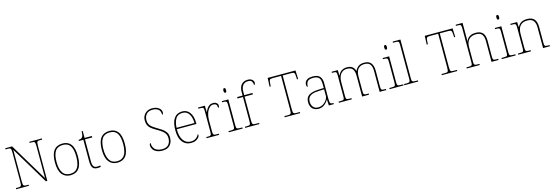

<svg xmlns="http://www.w3.org/2000/svg" viewBox="34 -1997 9308 3231"><g transform="rotate(-15 4688.0 -381.0)"><path d="M50 0V-20H93Q118 -20 130 -26Q142 -32 145.5 -51Q149 -70 149 -108V-606Q149 -645 145.5 -663.5Q142 -682 130 -688Q118 -694 93 -694H50V-714H170L567 -55V-606Q567 -645 563.5 -663.5Q560 -682 548 -688Q536 -694 511 -694H470V-714H689V-694H648Q623 -694 611 -688Q599 -682 595.5 -663.5Q592 -645 592 -606V0H567L174 -653V-108Q174 -70 177.5 -51Q181 -32 193 -26Q205 -20 230 -20H271V0Z M996 10Q903 10 849.5 -58Q796 -126 796 -267Q796 -407 848 -474.5Q900 -542 1001 -542Q1096 -542 1146.5 -476.5Q1197 -411 1197 -267Q1197 -126 1146 -58Q1095 10 996 10ZM996 -15Q1060 -15 1098 -46.5Q1136 -78 1152.5 -134.5Q1169 -191 1169 -267Q1169 -395 1128.5 -456Q1088 -517 1001 -517Q907 -517 865.5 -454.5Q824 -392 824 -267Q824 -148 865.5 -81.5Q907 -15 996 -15Z M1464 10Q1406 10 1381.5 -24Q1357 -58 1357 -141V-511H1279V-531Q1300 -531 1315.5 -536.5Q1331 -542 1341 -551Q1351 -560 1358 -584Q1365 -608 1365 -657H1385V-536H1512V-511H1385V-132Q1385 -68 1403 -41.5Q1421 -15 1463 -15Q1480 -15 1492.5 -16Q1505 -17 1521 -20V5Q1505 8 1491.5 9Q1478 10 1464 10Z M1813 10Q1720 10 1666.5 -58Q1613 -126 1613 -267Q1613 -407 1665 -474.5Q1717 -542 1818 -542Q1913 -542 1963.5 -476.5Q2014 -411 2014 -267Q2014 -126 1963 -58Q1912 10 1813 10ZM1813 -15Q1877 -15 1915 -46.5Q1953 -78 1969.5 -134.5Q1986 -191 1986 -267Q1986 -395 1945.5 -456Q1905 -517 1818 -517Q1724 -517 1682.5 -454.5Q1641 -392 1641 -267Q1641 -148 1682.5 -81.5Q1724 -15 1813 -15Z M2600 10Q2537 10 2495.5 -10Q2454 -30 2434 -61.5Q2414 -93 2414 -126Q2414 -144 2419.5 -155Q2425 -166 2435 -166Q2435 -91 2478 -53Q2521 -15 2600 -15Q2677 -15 2712.5 -58Q2748 -101 2748 -168Q2748 -209 2732 -239.5Q2716 -270 2680.5 -297.5Q2645 -325 2588 -357Q2535 -387 2502 -414Q2469 -441 2454 -475Q2439 -509 2439 -559Q2439 -605 2460 -642Q2481 -679 2520 -701.5Q2559 -724 2611 -724Q2680 -724 2724 -692Q2768 -660 2768 -614Q2768 -575 2747 -575Q2747 -640 2711 -669.5Q2675 -699 2610 -699Q2539 -699 2503 -657.5Q2467 -616 2467 -554Q2467 -511 2482.5 -482.5Q2498 -454 2527 -431.5Q2556 -409 2598 -384Q2644 -357 2684.5 -330Q2725 -303 2750.5 -265.5Q2776 -228 2776 -169Q2776 -93 2732.5 -41.5Q2689 10 2600 10Z M3095 10Q3002 10 2947.5 -60.5Q2893 -131 2893 -262Q2893 -404 2943 -473Q2993 -542 3086 -542Q3169 -542 3216.5 -475.5Q3264 -409 3264 -290V-276H2922Q2921 -146 2969.5 -80.5Q3018 -15 3096 -15Q3153 -15 3188 -40.5Q3223 -66 3240 -103Q3249 -97 3249 -85Q3249 -68 3231.5 -45.5Q3214 -23 3180 -6.5Q3146 10 3095 10ZM3236 -300Q3235 -397 3197 -457Q3159 -517 3085 -517Q3001 -517 2965 -458Q2929 -399 2924 -300Z M3367 0V-20H3389Q3419 -20 3433.5 -24Q3448 -28 3452 -44.5Q3456 -61 3456 -98V-442Q3456 -477 3452 -492.5Q3448 -508 3432 -512Q3416 -516 3379 -516H3361V-536H3480L3483 -424H3485Q3497 -453 3514.5 -480.5Q3532 -508 3559 -526Q3586 -544 3624 -544Q3662 -544 3685 -524.5Q3708 -505 3708 -476Q3708 -463 3703 -453Q3698 -443 3687 -443Q3687 -487 3670 -503Q3653 -519 3619 -519Q3580 -519 3549.5 -486Q3519 -453 3501.5 -399.5Q3484 -346 3484 -284V-98Q3484 -61 3488.5 -44.5Q3493 -28 3507 -24Q3521 -20 3551 -20H3586V0Z M3870 -658Q3860 -658 3853.5 -666Q3847 -674 3847 -698Q3847 -721 3853.5 -729.5Q3860 -738 3870 -738Q3881 -738 3887 -729.5Q3893 -721 3893 -698Q3893 -674 3887 -666Q3881 -658 3870 -658ZM3754 0V-20H3784Q3821 -20 3837 -24Q3853 -28 3857 -43.5Q3861 -59 3861 -94V-438Q3861 -475 3857 -491.5Q3853 -508 3838.5 -512Q3824 -516 3794 -516H3776V-536H3889V-94Q3889 -59 3893 -43.5Q3897 -28 3913.5 -24Q3930 -20 3966 -20H3996V0Z M4039 0V-20H4071Q4101 -20 4115.5 -24Q4130 -28 4134 -44.5Q4138 -61 4138 -98V-511H4043V-536H4138V-600Q4138 -682 4178 -727Q4218 -772 4289 -772Q4337 -772 4364.5 -748Q4392 -724 4392 -697Q4392 -677 4385 -667.5Q4378 -658 4370 -658Q4370 -695 4353.5 -721Q4337 -747 4287 -747Q4229 -747 4197.5 -707.5Q4166 -668 4166 -600V-536H4310V-511H4166V-98Q4166 -61 4170.5 -44.5Q4175 -28 4189 -24Q4203 -20 4233 -20H4287V0Z M4728 0V-20H4793Q4818 -20 4830 -26Q4842 -32 4845.5 -51Q4849 -70 4849 -108V-689H4700Q4661 -689 4651 -675Q4641 -661 4639 -620L4636 -563H4616L4622 -714H5107L5113 -563H5093L5090 -620Q5088 -661 5078 -675Q5068 -689 5029 -689H4877V-108Q4877 -70 4880.5 -51Q4884 -32 4896 -26Q4908 -20 4933 -20H4997V0Z M5314 10Q5255 10 5214 -28Q5173 -66 5173 -146Q5173 -225 5229.5 -262Q5286 -299 5407 -303L5490 -306V-371Q5490 -414 5481 -446.5Q5472 -479 5444 -498Q5416 -517 5359 -517Q5285 -517 5260.5 -484.5Q5236 -452 5236 -395Q5215 -395 5215 -441Q5215 -462 5227 -485.5Q5239 -509 5270.5 -525.5Q5302 -542 5359 -542Q5447 -542 5482.5 -499.5Q5518 -457 5518 -386V-110Q5518 -73 5521.5 -53.5Q5525 -34 5537 -27Q5549 -20 5576 -20H5583V0H5497L5491 -104H5489Q5478 -83 5455.5 -56Q5433 -29 5398 -9.5Q5363 10 5314 10ZM5318 -15Q5367 -15 5405.5 -40Q5444 -65 5467 -101Q5490 -137 5490 -170V-283L5404 -280Q5326 -278 5282 -261Q5238 -244 5219.5 -214.5Q5201 -185 5201 -145Q5201 -111 5212.5 -81.5Q5224 -52 5250 -33.5Q5276 -15 5318 -15Z M5672 0V-20H5695Q5732 -20 5748 -24Q5764 -28 5768 -43.5Q5772 -59 5772 -94V-442Q5772 -477 5768 -492.5Q5764 -508 5749.5 -512Q5735 -516 5705 -516H5688V-536H5796L5799 -443H5804Q5823 -493 5863 -517.5Q5903 -542 5955 -542Q6001 -542 6029 -528Q6057 -514 6072.5 -491Q6088 -468 6095 -441H6098Q6114 -482 6151.5 -512Q6189 -542 6256 -542Q6336 -542 6373 -495.5Q6410 -449 6410 -361V-94Q6410 -59 6414 -43.5Q6418 -28 6434.5 -24Q6451 -20 6487 -20H6497V0H6382V-365Q6382 -439 6353 -478.5Q6324 -518 6256 -518Q6203 -518 6169.5 -495.5Q6136 -473 6120.5 -434.5Q6105 -396 6105 -349V-94Q6105 -59 6109 -43.5Q6113 -28 6129 -24Q6145 -20 6182 -20H6197V0H6077V-365Q6077 -438 6048.5 -477.5Q6020 -517 5949 -517Q5899 -517 5866 -491.5Q5833 -466 5816.5 -424.5Q5800 -383 5800 -334V-94Q5800 -59 5804 -43.5Q5808 -28 5824.5 -24Q5841 -20 5877 -20H5897V0Z M6672 -658Q6662 -658 6655.5 -666Q6649 -674 6649 -698Q6649 -721 6655.5 -729.5Q6662 -738 6672 -738Q6683 -738 6689 -729.5Q6695 -721 6695 -698Q6695 -674 6689 -666Q6683 -658 6672 -658ZM6556 0V-20H6586Q6623 -20 6639 -24Q6655 -28 6659 -43.5Q6663 -59 6663 -94V-438Q6663 -475 6659 -491.5Q6655 -508 6640.5 -512Q6626 -516 6596 -516H6578V-536H6691V-94Q6691 -59 6695 -43.5Q6699 -28 6715.5 -24Q6732 -20 6768 -20H6798V0Z M6812 0V-20H6842Q6879 -20 6895 -24Q6911 -28 6915 -43.5Q6919 -59 6919 -94V-662Q6919 -699 6915 -715.5Q6911 -732 6896.5 -736Q6882 -740 6852 -740H6812V-760H6947V-94Q6947 -59 6951 -43.5Q6955 -28 6971.5 -24Q6988 -20 7024 -20H7054V0Z M7465 0V-20H7530Q7555 -20 7567 -26Q7579 -32 7582.5 -51Q7586 -70 7586 -108V-689H7437Q7398 -689 7388 -675Q7378 -661 7376 -620L7373 -563H7353L7359 -714H7844L7850 -563H7830L7827 -620Q7825 -661 7815 -675Q7805 -689 7766 -689H7614V-108Q7614 -70 7617.5 -51Q7621 -32 7633 -26Q7645 -20 7670 -20H7734V0Z M7900 0V-20H7925Q7962 -20 7978 -24Q7994 -28 7998 -43.5Q8002 -59 8002 -94V-662Q8002 -699 7998 -715.5Q7994 -732 7979.5 -736Q7965 -740 7935 -740H7910V-760H8030V-482Q8030 -469 8029.5 -456.5Q8029 -444 8027 -435H8029Q8038 -461 8057.5 -485.5Q8077 -510 8111.5 -526Q8146 -542 8198 -542Q8276 -542 8317.5 -499.5Q8359 -457 8359 -362V-94Q8359 -59 8363 -43.5Q8367 -28 8383.5 -24Q8400 -20 8436 -20H8453V0H8331V-360Q8331 -441 8299.5 -479Q8268 -517 8198 -517Q8122 -517 8076 -473Q8030 -429 8030 -334V-94Q8030 -59 8034 -43.5Q8038 -28 8054.5 -24Q8071 -20 8107 -20H8126V0Z M8626 -658Q8616 -658 8609.5 -666Q8603 -674 8603 -698Q8603 -721 8609.5 -729.5Q8616 -738 8626 -738Q8637 -738 8643 -729.5Q8649 -721 8649 -698Q8649 -674 8643 -666Q8637 -658 8626 -658ZM8510 0V-20H8540Q8577 -20 8593 -24Q8609 -28 8613 -43.5Q8617 -59 8617 -94V-438Q8617 -475 8613 -491.5Q8609 -508 8594.5 -512Q8580 -516 8550 -516H8532V-536H8645V-94Q8645 -59 8649 -43.5Q8653 -28 8669.5 -24Q8686 -20 8722 -20H8752V0Z M8797 0V-20H8820Q8857 -20 8873 -24Q8889 -28 8893 -43.5Q8897 -59 8897 -94V-442Q8897 -477 8893 -492.5Q8889 -508 8874.5 -512Q8860 -516 8830 -516H8802V-536H8921L8924 -449H8928Q8958 -502 8997.5 -522Q9037 -542 9092 -542Q9178 -542 9217.5 -496.5Q9257 -451 9257 -357V-94Q9257 -59 9261 -43.5Q9265 -28 9281.5 -24Q9298 -20 9334 -20H9349V0H9229V-365Q9229 -432 9198.5 -474.5Q9168 -517 9092 -517Q9027 -517 8990.5 -490Q8954 -463 8939.5 -421Q8925 -379 8925 -334V-94Q8925 -59 8929 -43.5Q8933 -28 8949.5 -24Q8966 -20 9002 -20H9018V0Z"/></g></svg>

Font: Noto Serif Tamil Thin
Style: Italic
Weight: 100
Italic angle: -12°
Designer: Indian Type Foundry, Tom Grace, and the Monotype Design Team
Foundry: Monotype Imaging Inc.
Version: Version 2.003; ttfautohint (v1.8.4.7-5d5b)